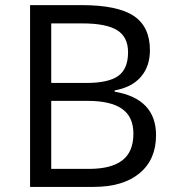

<svg xmlns="http://www.w3.org/2000/svg" viewBox="-20 -734 688 754"><path d="M98.1 -713.9H299.8Q441.9 -713.9 505.4 -671.4Q568.8 -628.9 568.8 -537.1Q568.8 -473.6 533.4 -432.4Q498 -391.1 430.2 -378.9V-374Q592.8 -346.2 592.8 -203.1Q592.8 -107.4 528.1 -53.7Q463.4 0 347.2 0H98.1ZM181.2 -408.2H317.9Q405.8 -408.2 444.3 -435.8Q482.9 -463.4 482.9 -528.8Q482.9 -588.9 439.9 -615.5Q397 -642.1 303.2 -642.1H181.2ZM181.2 -337.9V-70.8H330.1Q416.5 -70.8 460.2 -104.2Q503.9 -137.7 503.9 -209Q503.9 -275.4 459.2 -306.6Q414.6 -337.9 323.2 -337.9Z"/></svg>

Font: Zoram GWebM
Style: Regular
Weight: 400
Foundry: Ascender Corporation
Version: Version 1.000